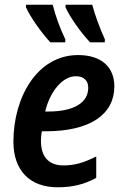

<svg xmlns="http://www.w3.org/2000/svg" viewBox="-20 -786 528 816"><path d="M363 -606H425L426 -618C403 -669 384 -721 372 -766H259L258 -756C277 -713 324 -647 363 -606ZM194 -606H257L258 -618C236 -663 215 -720 204 -766H91L90 -756C108 -714 157 -646 194 -606ZM225 10C290 10 339 -3 389 -30V-121C335 -94 298 -83 249 -83C187 -83 154 -120 154 -187C154 -201 155 -214 158 -228H174C368 -228 466 -303 466 -419C466 -500 412 -552 312 -552C137 -552 37 -371 37 -184C37 -59 109 10 225 10ZM184 -312H172C194 -403 249 -462 302 -462C337 -462 355 -443 355 -413C355 -351 297 -312 184 -312Z"/></svg>

Font: Noto Sans SemiCondensed SemiBold
Style: Italic
Weight: 600
Width: 4
Italic angle: -12°
Designer: Monotype Design Team
Foundry: Monotype Imaging Inc.
Version: Version 2.013